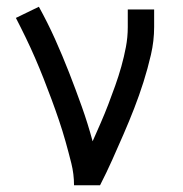

<svg xmlns="http://www.w3.org/2000/svg" viewBox="-20 -548 540 568"><path d="M199 0Q199 -33 191 -65Q183 -97 174 -129Q165 -161 154.5 -192Q144 -223 132.5 -254Q121 -285 109 -315.5Q97 -346 84 -376Q71 -406 56.5 -436Q42 -466 27 -495L95 -528Q121 -481 143 -432Q165 -383 184.5 -333Q204 -283 222 -232.5Q240 -182 254 -130Q266 -157 278 -184.5Q290 -212 300.5 -239.5Q311 -267 321 -295Q331 -323 339 -351.5Q347 -380 352.5 -409Q358 -438 358 -468V-520H436V-468Q436 -427 426.5 -386Q417 -345 404.5 -305.5Q392 -266 377 -227.5Q362 -189 345.5 -151Q329 -113 312 -75Q295 -37 276 0Z"/></svg>

Font: Iosevka SS18
Style: Regular
Weight: 400
Monospace: yes
Designer: Belleve Invis
Foundry: Belleve Invis
Version: Version 25.1.1; ttfautohint (v1.8.4)